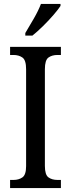

<svg xmlns="http://www.w3.org/2000/svg" viewBox="-20 -951 358 971"><path d="M31 0V-41H48Q75 -41 93.5 -54Q112 -67 112 -111V-601Q112 -647 93.5 -660Q75 -673 48 -673H31V-714H288V-673H271Q243 -673 225 -660Q207 -647 207 -601V-112Q207 -67 225 -54Q243 -41 271 -41H288V0ZM108 -784Q129 -819 151.5 -858Q174 -897 187 -931H286V-921Q275 -904 251 -876Q227 -848 198 -819.5Q169 -791 144 -771H108Z"/></svg>

Font: Noto Serif Thai Condensed
Style: Regular
Weight: 400
Width: 3
Designer: Monotype Design Team
Foundry: Monotype Imaging Inc.
Version: Version 2.002; ttfautohint (v1.8.4.7-5d5b)